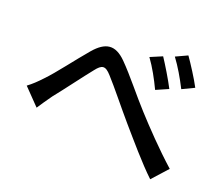

<svg xmlns="http://www.w3.org/2000/svg" viewBox="-119 -909 1239 1074"><g transform="rotate(20 500.0 -372.0)"><path d="M39 -266 133 -169C149 -193 172 -228 194 -258C242 -317 319 -422 363 -476C395 -517 415 -523 454 -479C501 -428 577 -332 640 -259C707 -182 793 -80 867 -10L950 -102C857 -185 764 -283 702 -351C640 -418 562 -518 498 -582C429 -651 372 -642 309 -569C248 -498 167 -389 117 -338C89 -308 67 -287 39 -266ZM700 -681 629 -651C664 -603 695 -546 722 -489L795 -521C771 -568 726 -642 700 -681ZM831 -734 762 -702C797 -655 829 -600 858 -543L929 -577C905 -623 858 -696 831 -734Z"/></g></svg>

Font: Source Han Sans JP Medium
Style: Regular
Weight: 500
Designer: Ryoko NISHIZUKA 西塚涼子 (kana, bopomofo & ideographs); Paul D. Hunt (Latin, Greek & Cyrillic); Sandoll Communications 산돌커뮤니
Foundry: Adobe
Version: Version 2.002;hotconv 1.0.116;makeotfexe 2.5.65601